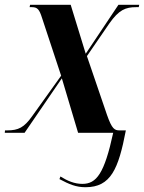

<svg xmlns="http://www.w3.org/2000/svg" viewBox="-39 -556 603 804"><path d="M319 228C425 228 457 152 488 -10H462C441 -10 430 -15 409 -75L325 -321L419 -458C459 -515 487 -526 531 -526H542L544 -536H457L320 -331L257 -536H87L85 -526H95C118 -526 126 -516 137 -481L217 -239L96 -70C62 -22 38 -10 -9 -10H-18L-19 0H64L220 -228L288 0H435C398 171 365 214 306 214C272 214 243 201 214 183L210 194C251 216 280 228 319 228Z"/></svg>

Font: Noto Serif Display Condensed
Style: Bold Italic
Weight: 700
Width: 3
Italic angle: -12°
Designer: Monotype Design Team
Foundry: Monotype Imaging Inc.
Version: Version 2.009